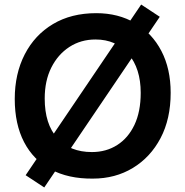

<svg xmlns="http://www.w3.org/2000/svg" viewBox="-20 -778 817 846"><path d="M389 9Q281 10 204 -31.5Q127 -73 86 -152Q45 -231 45 -342Q45 -453 89 -538.5Q133 -624 213.5 -672Q294 -720 404 -720Q502 -720 576 -676Q650 -632 691 -553.5Q732 -475 732 -369Q732 -254 687.5 -169.5Q643 -85 565.5 -38Q488 9 389 9ZM385 -108Q448 -108 496.5 -139Q545 -170 572.5 -228Q600 -286 600 -369Q600 -476 546 -540Q492 -604 401 -604Q336 -604 285.5 -571Q235 -538 206 -480Q177 -422 177 -344Q177 -231 232.5 -169.5Q288 -108 385 -108ZM175 48 93 -6 602 -758 684 -704Z"/></svg>

Font: Livvic SemiBold
Style: Regular
Weight: 600
Designer: Jacques Le Bailly, Baron von Fonthausen
Version: Version 1.001; ttfautohint (v1.8.2)